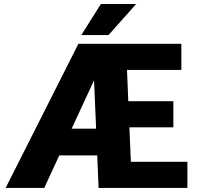

<svg xmlns="http://www.w3.org/2000/svg" viewBox="-20 -927 980 947"><path d="M625.5 -128.9 618.2 -298.8H835V-427.7H612.8L606.4 -582H874.5V-710.9H366.7L7.8 0H198.2L272.5 -160.6H459.5L466.3 0H904.3V-128.9ZM443.8 -530.8 454.1 -292.5H333.5ZM515.1 -753.9 651.4 -907.2H477.5L380.9 -753.9Z"/></svg>

Font: Vazirmatn Black
Style: Regular
Weight: 900
Designer: Saber Rastikerdar
Foundry: Saber Rastikerdar
Version: Version 33.003